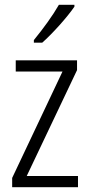

<svg xmlns="http://www.w3.org/2000/svg" viewBox="-20 -851 375 805"><path d="M292 -823V-831H227C200 -784 162 -732 122 -683V-672H157C200 -710 262 -779 292 -823ZM307 -66V-113H92L303 -557V-598H46V-551H242L31 -105V-66Z"/></svg>

Font: Noto Sans Malayalam UI Condensed Light
Style: Regular
Weight: 300
Width: 3
Designer: Jelle Bosma - Monotype Design Team
Foundry: Monotype Imaging Inc.
Version: Version 2.104